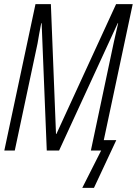

<svg xmlns="http://www.w3.org/2000/svg" viewBox="-20 -734 667 936"><path d="M438 182 547 -51H486L627 -714H546L255 -81H253L228 -714H153L1 0H52L163 -522Q167 -546 171 -568.5Q175 -591 181 -621H183L208 0H268L554 -621H556Q545 -576 535 -529L423 0H473L381 182Z"/></svg>

Font: Noto Sans Display Condensed Light
Style: Italic
Weight: 300
Width: 3
Designer: Monotype Design team
Foundry: Monotype Imaging Inc.
Version: 1.000